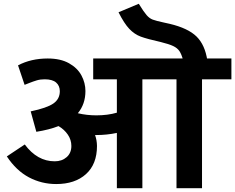

<svg xmlns="http://www.w3.org/2000/svg" viewBox="-20 -994 1242 1014"><path d="M1046.9 -575.2V0H912.1V-575.2H731.9V0H597.2V-292Q543.9 -280.8 488.8 -280.8H481.9Q491.7 -254.9 492.2 -223.1Q492.2 -127 434.1 -74.5Q376 -22 276.9 -22Q199.7 -22 132.8 -57.4Q65.9 -92.8 16.1 -168L110.8 -231Q176.8 -142.1 269 -142.1Q307.1 -142.1 332 -164.1Q356.9 -186 356.9 -223.1Q356.9 -255.4 338.4 -282.7Q319.8 -310.1 289.1 -328.1Q241.2 -309.1 171.9 -297.9L142.1 -405.8Q228 -423.8 262 -447.5Q295.9 -471.2 295.9 -512.2Q295.9 -541 276.4 -558.1Q256.8 -575.2 215.8 -575.2Q192.9 -575.2 174.3 -569.6Q155.8 -564 136.5 -556.4Q117.2 -548.8 109.9 -545.9L75.2 -648.9Q144 -685.1 231.9 -685.1Q299.8 -685.1 344.5 -659.9Q389.2 -634.8 410.2 -595.5Q431.2 -556.2 431.2 -513.2Q431.2 -444.3 391.1 -396Q438 -384.8 488.8 -384.8Q548.8 -384.8 597.2 -398.9V-575.2H472.2V-685.1H1202.1V-575.2ZM845.2 -875 876 -868.2Q973.1 -845.2 1018.1 -801Q1063 -756.8 1075.2 -673.8H947.8Q939 -707 928 -723.6Q917 -740.2 895 -750.7Q873 -761.2 829.1 -772Q757.3 -788.1 723.6 -800.5Q689.9 -813 662.8 -841.6Q635.7 -870.1 606 -929.2L712.9 -974.1Q738.8 -932.1 753.9 -914.6Q769 -897 786.6 -890.4Q804.2 -883.8 845.2 -875Z"/></svg>

Font: Sarala
Style: Bold
Weight: 700
Designer: Andres Torresi
Foundry: Huerta Tipografica
Version: Version 1.004;PS 001.003;hotconv 1.0.70;makeotf.lib2.5.58329